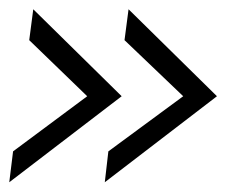

<svg xmlns="http://www.w3.org/2000/svg" viewBox="-30 -454 481 404"><path d="M198 -135.5 355.5 -251.5 232 -369.5 240.5 -434.5 426.5 -251.5 190.5 -70.5ZM-2.5 -135.5 153.5 -251.5 31.5 -369.5 40 -434.5 226 -251.5 -10.5 -70.5Z"/></svg>

Font: HK Grotesk Light
Style: Italic
Weight: 300
Italic angle: -16°
Designer: Alfredo Marco Pradil
Foundry: Hanken Design Co.
Version: Version 3.001